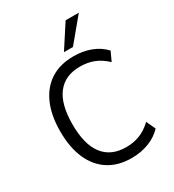

<svg xmlns="http://www.w3.org/2000/svg" viewBox="-220 -1052 1071 1183"><g transform="rotate(-30 315.5 -460.5)"><path d="M365 9Q270 9 203 -33.5Q136 -76 100 -157Q64 -238 64 -353Q64 -467 100 -548Q136 -629 203 -671.5Q270 -714 365 -714Q432 -714 487.5 -693Q543 -672 582 -630L552 -565Q511 -604 466.5 -621.5Q422 -639 368 -639Q262 -639 206.5 -567.5Q151 -496 151 -353Q151 -210 206.5 -138Q262 -66 369 -66Q422 -66 466.5 -83.5Q511 -101 552 -140L582 -75Q543 -34 487 -12.5Q431 9 365 9ZM328 -765 435 -930H529L392 -765Z"/></g></svg>

Font: Nunito Sans 10pt SemiCondensed
Style: Regular
Weight: 400
Width: 4
Designer: Vernon Adams
Foundry: Vernon Adams
Version: Version 3.101;gftools[0.9.27]